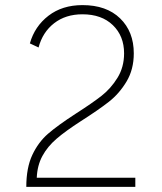

<svg xmlns="http://www.w3.org/2000/svg" viewBox="-20 -732 636 752"><path d="M277 -287Q341 -328 377.5 -356.5Q414 -385 440 -427Q466 -469 466 -523Q466 -591 422 -633.5Q378 -676 303 -676Q237 -676 192 -641Q147 -606 131 -546L97 -562Q116 -629 170 -670.5Q224 -712 303 -712Q397 -712 450.5 -660Q504 -608 504 -523Q504 -460 475.5 -412.5Q447 -365 406 -333Q365 -301 296 -257Q237 -219 201.5 -188.5Q166 -158 146 -121Q126 -84 124 -36H510V0H83Q83 -75 106.5 -125Q130 -175 168 -208Q206 -241 277 -287Z"/></svg>

Font: Overpass Thin
Style: Regular
Weight: 100
Designer: Delve Withrington, Thomas Jockin
Foundry: Delve Fonts
Version: Version 3.000;DELV;Overpass